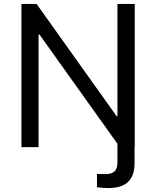

<svg xmlns="http://www.w3.org/2000/svg" viewBox="-20 -748 793 976"><path d="M665 -728H577V-157H573L166 -728H89V0H176V-572H181L577 -17V76C577 120 559 137 515 137C503 137 488 136 473 136V204C490 206 512 208 531 208C620 208 664 167 664 81V0H665Z"/></svg>

Font: Wafeq
Style: Regular
Weight: 400
Designer: Rasmus Andersson & Azza Alameddine
Foundry: Google & TypeTogether
Version: Version 3.000;FEAKit 1.0